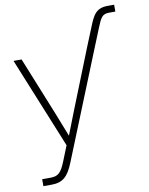

<svg xmlns="http://www.w3.org/2000/svg" viewBox="-99 -800 837 1075"><g transform="rotate(-10 319.5 -262.0)"><path d="M477.1 -622.6 433.6 -515.6 300.8 -182.1 249 -49.3 196.8 -182.1 62 -515.6H16.1L226.6 1L192.4 86.4C167 149.4 149.9 164.6 105 164.6H59.1V204.1H105C168 204.1 199.7 177.7 230.5 100.6L479 -515.6L518.6 -613.3C542.5 -672.4 551.3 -688.5 590.8 -688.5H625.5V-727.5H590.3C522.5 -727.5 504.9 -692.9 477.1 -622.6Z"/></g></svg>

Font: Raveo Display Display ExLight
Style: Regular
Weight: 200
Designer: Jakub Foglar, Rasmus Andersson (Inter)
Foundry: Jakubfoglar.com
Version: Version 1.100;Glyphs 3.2.3 (3260)